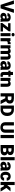

<svg xmlns="http://www.w3.org/2000/svg" viewBox="4685 -5477 800 10214"><g transform="rotate(90 5085.0 -370.0)"><path d="M189 -710.9 330.1 -192.4 471.2 -710.9H663.1L423.3 0H236.3L-2 -710.9Z M982.4 0Q973.1 -19 967.3 -47.4Q948.2 -23.4 918.2 -6.8Q888.2 9.8 840.3 9.8Q791.5 9.8 750.7 -10.3Q710 -30.3 685.5 -66.2Q661.1 -102.1 661.1 -148.9Q661.1 -230.5 721.2 -276.6Q781.2 -322.8 908.7 -322.8H959.5V-350.6Q959.5 -383.8 945.1 -403.6Q930.7 -423.3 896.5 -423.3Q837.9 -423.3 837.9 -365.7H673.3Q673.3 -415 701.9 -453.9Q730.5 -492.7 782.7 -515.4Q835 -538.1 905.3 -538.1Q968.3 -538.1 1017.8 -517.1Q1067.4 -496.1 1096.2 -454.3Q1125 -412.6 1125 -349.6V-133.3Q1125 -81.5 1130.9 -54.9Q1136.7 -28.3 1147.5 -8.3V0ZM879.4 -107.4Q909.7 -107.4 930.2 -120.4Q950.7 -133.3 959.5 -149.4V-234.9H907.7Q861.8 -234.9 843.8 -211.4Q825.7 -188 825.7 -157.7Q825.7 -135.3 841.1 -121.3Q856.4 -107.4 879.4 -107.4Z M1650.9 -127V0H1202.6V-91.8L1436.5 -401.4H1212.4V-528.3H1646V-439.5L1411.1 -127Z M1730.5 -664.6Q1730.5 -699.7 1755.9 -722.2Q1781.2 -744.6 1821.8 -744.6Q1862.3 -744.6 1887.7 -722.2Q1913.1 -699.7 1913.1 -664.6Q1913.1 -629.4 1887.7 -606.9Q1862.3 -584.5 1821.8 -584.5Q1781.2 -584.5 1755.9 -606.9Q1730.5 -629.4 1730.5 -664.6ZM1905.3 -528.3V0H1740.2V-528.3Z M2328.6 -532.2 2325.7 -379.4Q2315.9 -380.4 2299.3 -381.8Q2282.7 -383.3 2271.5 -383.3Q2194.3 -383.3 2172.4 -335V0H2007.8V-528.3H2161.6L2167 -460.9Q2186.5 -497.6 2216.1 -517.8Q2245.6 -538.1 2283.2 -538.1Q2310.5 -538.1 2328.6 -532.2Z M2623 -411.1Q2599.6 -411.1 2581.3 -399.4Q2563 -387.7 2551.3 -367.7V0H2386.7V-528.3H2541L2546.9 -466.3Q2572.3 -500 2610.1 -519Q2647.9 -538.1 2697.3 -538.1Q2743.7 -538.1 2778.6 -519Q2813.5 -500 2832.5 -458.5Q2857.4 -495.6 2896.2 -516.8Q2935.1 -538.1 2987.3 -538.1Q3035.6 -538.1 3073 -518.6Q3110.4 -499 3131.3 -454.1Q3152.3 -409.2 3152.3 -332.5V0H2987.3V-332.5Q2987.3 -381.8 2970.5 -396.5Q2953.6 -411.1 2924.3 -411.1Q2898.9 -411.1 2880.6 -399.7Q2862.3 -388.2 2851.1 -367.7Q2851.6 -360.4 2851.6 -352.5V0H2687V-331.5Q2687 -381.8 2670.2 -396.5Q2653.3 -411.1 2623 -411.1Z M3543.9 0Q3534.7 -19 3528.8 -47.4Q3509.8 -23.4 3479.7 -6.8Q3449.7 9.8 3401.9 9.8Q3353 9.8 3312.3 -10.3Q3271.5 -30.3 3247.1 -66.2Q3222.7 -102.1 3222.7 -148.9Q3222.7 -230.5 3282.7 -276.6Q3342.8 -322.8 3470.2 -322.8H3521V-350.6Q3521 -383.8 3506.6 -403.6Q3492.2 -423.3 3458 -423.3Q3399.4 -423.3 3399.4 -365.7H3234.9Q3234.9 -415 3263.4 -453.9Q3292 -492.7 3344.2 -515.4Q3396.5 -538.1 3466.8 -538.1Q3529.8 -538.1 3579.3 -517.1Q3628.9 -496.1 3657.7 -454.3Q3686.5 -412.6 3686.5 -349.6V-133.3Q3686.5 -81.5 3692.4 -54.9Q3698.2 -28.3 3709 -8.3V0ZM3440.9 -107.4Q3471.2 -107.4 3491.7 -120.4Q3512.2 -133.3 3521 -149.4V-234.9H3469.2Q3423.3 -234.9 3405.3 -211.4Q3387.2 -188 3387.2 -157.7Q3387.2 -135.3 3402.6 -121.3Q3418 -107.4 3440.9 -107.4Z M4056.2 -528.3V-414.1H3969.2V-172.4Q3969.2 -141.1 3981 -130.1Q3992.7 -119.1 4022.9 -119.1Q4037.1 -119.1 4046.4 -119.9Q4055.7 -120.6 4064 -122.1V-4.4Q4020.5 9.8 3971.2 9.8Q3891.6 9.8 3848.1 -28.1Q3804.7 -65.9 3804.7 -151.9V-414.1H3737.8V-528.3H3804.7V-659.7H3969.2V-528.3Z M4354.5 -411.1Q4328.6 -411.1 4311.3 -401.1Q4293.9 -391.1 4283.2 -373.5V0H4118.7V-528.3H4272.9L4278.3 -466.8Q4333.5 -538.1 4428.7 -538.1Q4478 -538.1 4515.4 -518.6Q4552.7 -499 4573.7 -454.1Q4594.7 -409.2 4594.7 -332.5V0H4429.2V-333Q4429.2 -380.9 4409.7 -396Q4390.1 -411.1 4354.5 -411.1Z M5327.1 0 5201.7 -251H5109.4V0H4938V-710.9H5217.8Q5340.8 -710.9 5413.8 -656Q5486.8 -601.1 5486.8 -496.1Q5486.8 -414.1 5452.9 -367.2Q5418.9 -320.3 5362.8 -293.9L5510.7 -7.3V0ZM5217.8 -578.6H5109.4V-383.3H5217.8Q5266.6 -383.3 5291 -409.2Q5315.4 -435.1 5315.4 -480.5Q5315.4 -526.4 5290.5 -552.5Q5265.6 -578.6 5217.8 -578.6Z M5821.3 0H5590.3V-710.9H5818.8Q5915.5 -710.9 5989.7 -667.7Q6064 -624.5 6106.2 -547.6Q6148.4 -470.7 6148.4 -370.1V-340.3Q6148.4 -239.7 6106.4 -163.1Q6064.5 -86.4 5990.5 -43.2Q5916.5 0 5821.3 0ZM5818.8 -578.6H5761.7V-131.8H5821.3Q5894.5 -131.8 5934.1 -184.6Q5973.6 -237.3 5973.6 -340.3V-371.1Q5973.6 -473.1 5934.1 -525.9Q5894.5 -578.6 5818.8 -578.6Z M6867.2 -710.9H7038.6V-246.6Q7038.6 -121.6 6962.4 -55.9Q6886.2 9.8 6759.8 9.8Q6676.3 9.8 6613 -19.5Q6549.8 -48.8 6514.4 -106.2Q6479 -163.6 6479 -246.6V-710.9H6650.9V-246.6Q6650.9 -180.7 6679.2 -151.4Q6707.5 -122.1 6759.8 -122.1Q6812.5 -122.1 6839.8 -151.4Q6867.2 -180.7 6867.2 -246.6Z M7328.1 -710.9V0H7157.2V-710.9Z M7975.6 0H7692.4V-710.9H7947.8Q8079.1 -710.9 8153.6 -662.6Q8228 -614.3 8228 -514.6Q8228 -466.3 8205.6 -425Q8183.1 -383.8 8127.9 -362.8Q8190.9 -346.7 8216.8 -303Q8242.7 -259.3 8242.7 -210.4Q8242.7 -106 8175 -53Q8107.4 0 7975.6 0ZM7947.8 -578.6H7863.8V-414.6H7946.8Q8006.3 -414.6 8031.5 -434.6Q8056.6 -454.6 8056.6 -494.1Q8056.6 -539.1 8030.8 -558.8Q8004.9 -578.6 7947.8 -578.6ZM8072.3 -212.9Q8072.3 -253.9 8051.8 -278.1Q8031.2 -302.2 7982.4 -302.2H7863.8V-131.8H7975.6Q8027.8 -131.8 8050 -155.5Q8072.3 -179.2 8072.3 -212.9Z M8503.9 -750V0H8338.9V-750Z M8902.3 0Q8893.1 -19 8887.2 -47.4Q8868.2 -23.4 8838.1 -6.8Q8808.1 9.8 8760.3 9.8Q8711.4 9.8 8670.7 -10.3Q8629.9 -30.3 8605.5 -66.2Q8581.1 -102.1 8581.1 -148.9Q8581.1 -230.5 8641.1 -276.6Q8701.2 -322.8 8828.6 -322.8H8879.4V-350.6Q8879.4 -383.8 8865 -403.6Q8850.6 -423.3 8816.4 -423.3Q8757.8 -423.3 8757.8 -365.7H8593.3Q8593.3 -415 8621.8 -453.9Q8650.4 -492.7 8702.6 -515.4Q8754.9 -538.1 8825.2 -538.1Q8888.2 -538.1 8937.7 -517.1Q8987.3 -496.1 9016.1 -454.3Q9044.9 -412.6 9044.9 -349.6V-133.3Q9044.9 -81.5 9050.8 -54.9Q9056.6 -28.3 9067.4 -8.3V0ZM8799.3 -107.4Q8829.6 -107.4 8850.1 -120.4Q8870.6 -133.3 8879.4 -149.4V-234.9H8827.6Q8781.7 -234.9 8763.7 -211.4Q8745.6 -188 8745.6 -157.7Q8745.6 -135.3 8761 -121.3Q8776.4 -107.4 8799.3 -107.4Z M9359.4 -117.2Q9394 -117.2 9413.3 -136Q9432.6 -154.8 9431.6 -188.5H9586.4Q9586.9 -128.9 9557.4 -84.2Q9527.8 -39.6 9477.3 -14.9Q9426.8 9.8 9363.3 9.8Q9280.8 9.8 9225.8 -25.4Q9170.9 -60.5 9143.3 -121.3Q9115.7 -182.1 9115.7 -258.3V-269.5Q9115.7 -346.2 9143.1 -406.7Q9170.4 -467.3 9225.3 -502.7Q9280.3 -538.1 9362.3 -538.1Q9428.2 -538.1 9478.8 -513.2Q9529.3 -488.3 9558.1 -440.9Q9586.9 -393.6 9586.4 -326.2H9431.6Q9432.6 -361.8 9414.3 -386.5Q9396 -411.1 9358.4 -411.1Q9324.7 -411.1 9307.9 -391.6Q9291 -372.1 9285.6 -339.8Q9280.3 -307.6 9280.3 -269.5V-258.3Q9280.3 -219.2 9285.6 -187.3Q9291 -155.3 9308.1 -136.2Q9325.2 -117.2 9359.4 -117.2Z M9983.9 0 9868.2 -196.8 9822.3 -150.9V0H9657.7V-750.5H9822.3V-352.5L9838.9 -374L9962.9 -528.3H10160.2L9974.6 -311L10172.4 0Z"/></g></svg>

Font: Vazirmatn RD UI Black
Style: Regular
Weight: 900
Designer: Saber Rastikerdar
Foundry: Saber Rastikerdar
Version: Version 33.003